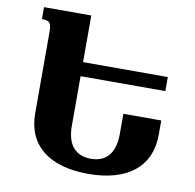

<svg xmlns="http://www.w3.org/2000/svg" viewBox="-80 -796 900 888"><g transform="rotate(10 369.5 -352.0)"><path d="M681 -224V-292H503V-196C503 -108 463 -61 391 -61C320 -61 278 -105 278 -195V-429H676V-495H278V-714H56V-658C94 -658 101 -649 101 -599V-224C101 -72 208 10 391 10C576 10 681 -76 681 -224Z"/></g></svg>

Font: Noto Serif Armenian Extra
Style: Regular
Weight: 800
Designer: Monotype Design Team
Foundry: Monotype Imaging Inc.
Version: Version 1.901